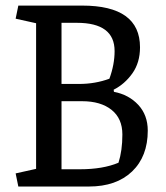

<svg xmlns="http://www.w3.org/2000/svg" viewBox="-20 -681 606 701"><path d="M398.4 -494.6Q398.4 -597.7 260.7 -597.7H204.6V-374.5H268.6Q327.6 -374.5 379.4 -393.6Q398.4 -445.3 398.4 -494.6ZM204.6 -311.5V-63H271.5Q356 -63 412.6 -86.9Q426.8 -131.3 426.8 -189.9Q426.8 -248.5 387.2 -280Q347.7 -311.5 279.8 -311.5ZM279.8 -660.6Q491.2 -660.6 491.2 -508.3Q491.2 -452.6 463.4 -413.3Q435.5 -374 395 -353.5L396 -345.7Q450.2 -335.4 484.9 -298.1Q519.5 -260.7 519.5 -204.1Q519.5 -109.9 462.2 -54.9Q404.8 0 304.7 0H46.9L37.1 -47.9L111.8 -64.5V-596.2L37.1 -612.8L46.9 -660.6Z"/></svg>

Font: NoticiaText-Regular
Style: Regular
Weight: 400
Designer: JM Sole
Foundry: JM Sole
Version: Version 1.003